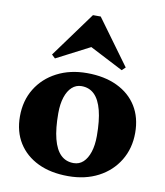

<svg xmlns="http://www.w3.org/2000/svg" viewBox="-90 -885 839 975"><g transform="rotate(10 329.5 -397.5)"><path d="M327 16Q237 16 171.5 -15.5Q106 -47 70 -104.5Q34 -162 34 -241Q34 -322 72 -384Q110 -446 177.5 -481Q245 -516 332 -516Q422 -516 488 -484.5Q554 -453 589.5 -395.5Q625 -338 625 -259Q625 -179 587 -116.5Q549 -54 482 -19Q415 16 327 16ZM343 -54Q372 -54 392.5 -73Q413 -92 424.5 -127Q436 -162 436 -210Q436 -289 422.5 -341.5Q409 -394 382.5 -420Q356 -446 316 -446Q288 -446 267 -427Q246 -408 234.5 -373Q223 -338 223 -290Q223 -211 236.5 -158.5Q250 -106 276.5 -80Q303 -54 343 -54ZM158 -561 140 -578 310 -811H350L520 -578L502 -561L324 -653H336Z"/></g></svg>

Font: Platypi Light ExtraBold
Style: Regular
Weight: 800
Version: Version 1.200